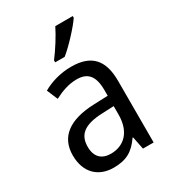

<svg xmlns="http://www.w3.org/2000/svg" viewBox="-187 -934 883 981"><g transform="rotate(-30 254.0 -444.0)"><path d="M398 -822V-832H295C273 -787 235 -727 202 -684V-672H258C303 -708 373 -784 398 -822ZM261 -612C197 -612 138 -594 93 -568L120 -504C162 -526 206 -542 253 -542C316 -542 349 -509 349 -423V-390L269 -387C117 -382 42 -322 42 -215C42 -115 101 -56 193 -56C270 -56 312 -83 352 -141H355L370 -66H433V-430C433 -552 380 -612 261 -612ZM281 -326 349 -329V-279C349 -177 293 -125 216 -125C164 -125 130 -153 130 -215C130 -284 170 -322 281 -326Z"/></g></svg>

Font: Noto Sans Malayalam UI SemiCondensed
Style: Regular
Weight: 400
Width: 4
Designer: Jelle Bosma - Monotype Design Team
Foundry: Monotype Imaging Inc.
Version: Version 2.104